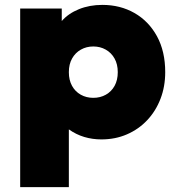

<svg xmlns="http://www.w3.org/2000/svg" viewBox="-20 -555 719 785"><path d="M62.5 210V-520H232.5V-469Q259.5 -500 302.8 -517.5Q346 -535 398.5 -535Q471.5 -535 529.8 -501.8Q588 -468.5 621.8 -406.8Q655.5 -345 655.5 -260Q655.5 -201 636.2 -151Q617 -101 582 -63.8Q547 -26.5 499.2 -5.8Q451.5 15 394.5 15Q358 15 324.5 5Q291 -5 261.5 -26V210ZM361.5 -155Q390 -155 412.8 -167.8Q435.5 -180.5 448.5 -204Q461.5 -227.5 461.5 -260Q461.5 -292.5 448.2 -316Q435 -339.5 412.2 -352.2Q389.5 -365 361.5 -365Q333.5 -365 310.8 -352.2Q288 -339.5 274.8 -316Q261.5 -292.5 261.5 -260Q261.5 -227.5 274.5 -204Q287.5 -180.5 310.2 -167.8Q333 -155 361.5 -155Z"/></svg>

Font: Geologica Black
Style: Regular
Weight: 900
Designer: Sindre Bremnes, Frode Helland
Foundry: Monokrom Skriftforlag AS
Version: Version 1.010;gftools[0.9.28]